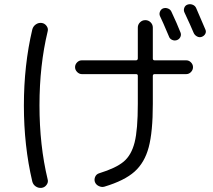

<svg xmlns="http://www.w3.org/2000/svg" viewBox="-20 -865 1040 938"><path d="M777.3 -824.2Q789.1 -828.1 801.3 -823.2Q813.5 -818.4 818.4 -805.7Q844.7 -750 862.3 -705.1Q866.2 -694.3 860.8 -683.6Q855.5 -672.9 843.8 -668.9Q832 -665 820.3 -670.4Q808.6 -675.8 804.7 -688.5Q773.4 -762.7 761.7 -786.1Q756.8 -796.9 761.7 -808.6Q766.6 -820.3 777.3 -824.2ZM938.5 -825.2Q974.6 -742.2 983.4 -720.7Q988.3 -710 982.9 -699.7Q977.5 -689.5 965.8 -685.1Q954.1 -680.7 942.4 -687Q930.7 -693.4 925.8 -705.1Q912.1 -738.3 880.9 -804.7Q876 -815.4 880.4 -827.1Q884.8 -838.9 897 -842.8Q909.2 -846.7 921.4 -841.8Q933.6 -836.9 938.5 -825.2ZM183.6 52.7Q168 54.7 154.8 45.9Q141.6 37.1 137.7 21.5Q96.7 -152.3 96.7 -349.6Q96.7 -546.9 137.7 -720.7Q141.6 -736.3 154.8 -745.6Q168 -754.9 183.6 -752.9Q198.2 -751 207.5 -738.3Q216.8 -725.6 212.9 -711.9Q172.9 -545.9 172.9 -350.1Q172.9 -154.3 212.9 11.7Q216.8 25.4 207.5 38.1Q198.2 50.8 183.6 52.7ZM379.9 -502.9Q367.2 -502.9 356.9 -513.2Q346.7 -523.4 346.7 -537.1Q346.7 -549.8 356.4 -560.1Q366.2 -570.3 379.9 -570.3H644.5Q652.3 -570.3 653.3 -579.1V-730.5Q653.3 -745.1 664.1 -755.9Q674.8 -766.6 689.9 -766.6Q705.1 -766.6 715.8 -755.9Q726.6 -745.1 726.6 -730.5V-579.1Q726.6 -570.3 735.4 -570.3H889.6Q903.3 -570.3 913.1 -560.1Q922.9 -549.8 922.9 -537.1Q922.9 -523.4 913.1 -513.2Q903.3 -502.9 889.6 -502.9H735.4Q727.5 -502.9 726.6 -495.1V-357.4Q726.6 -220.7 706.5 -145.5Q686.5 -70.3 637.2 -26.4Q587.9 17.6 490.2 46.9Q476.6 50.8 462.4 43.9Q448.2 37.1 443.4 23.4Q439.5 10.7 445.3 -2Q451.2 -14.6 464.8 -18.6Q546.9 -43.9 584.5 -75.7Q622.1 -107.4 637.7 -169.4Q653.3 -231.4 653.3 -357.4V-495.1Q653.3 -502.9 644.5 -502.9Z"/></svg>

Font: Rounded Mgen+ 1mn regular
Style: Regular
Weight: 400
Designer: [Source Han Sans]
Ryoko NISHIZUKA  (kana & ideographs); Paul D. Hunt (Latin, Greek & Cyrillic); Wenlong ZHANG  (bopomofo
Version: Version 1.059.20150602